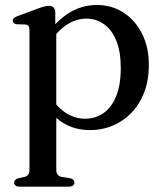

<svg xmlns="http://www.w3.org/2000/svg" viewBox="-20 -498 643 752"><path d="M196.5 -450V-388.5L200.5 -380V166Q200.5 179 205.5 185.8Q210.5 192.5 220 194.5L254 200Q263 202 267.2 206.2Q271.5 210.5 271.5 217Q271.5 224.5 266 228.8Q260.5 233 249 233H57Q46 233 40.8 228.8Q35.5 224.5 35.5 217Q35.5 211 39.5 206.8Q43.5 202.5 52 200L76 195Q85.5 192.5 90.5 186Q95.5 179.5 95.5 166V-380Q95.5 -391 91.8 -396Q88 -401 79.5 -402L45.5 -403Q37.5 -404.5 33.8 -408Q30 -411.5 30 -417Q30 -423.5 34.2 -427.2Q38.5 -431 49 -435L130 -465Q144.5 -470.5 154 -472.8Q163.5 -475 171 -475Q184 -475 190.2 -468.2Q196.5 -461.5 196.5 -450ZM176.5 -332 160.5 -357.5Q199 -415 249.5 -446.8Q300 -478.5 359.5 -478.5Q418 -478.5 464 -448.5Q510 -418.5 536.5 -365.8Q563 -313 563 -244.5Q563 -165.5 532 -108Q501 -50.5 448.5 -19.5Q396 11.5 332 11.5Q272.5 11.5 226.2 -17.2Q180 -46 152 -99.5L176 -124Q201.5 -79.5 237.2 -56.2Q273 -33 313.5 -33Q353.5 -33 385 -54.8Q416.5 -76.5 434.8 -120.8Q453 -165 453 -232Q453 -296 435.5 -338.8Q418 -381.5 387.5 -403.2Q357 -425 318 -425Q278.5 -425 242.5 -401.8Q206.5 -378.5 176.5 -332Z"/></svg>

Font: Fraunces 20pt
Style: Regular
Weight: 400
Version: Version 1.000;[b76b70a41]